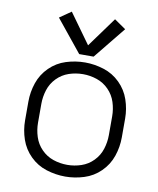

<svg xmlns="http://www.w3.org/2000/svg" viewBox="-86 -830 746 905"><g transform="rotate(10 287.5 -377.5)"><path d="M253 -572 129 -725 184 -763 287 -620 391 -763 446 -725 322 -572ZM288 8Q242 8 197.5 -6Q153 -20 119.5 -53Q86 -86 71 -130Q56 -174 56 -220V-310Q56 -356 71 -400Q86 -444 119.5 -477Q153 -510 197.5 -524Q242 -538 288 -538Q333 -538 377.5 -524Q422 -510 455.5 -477Q489 -444 504 -400Q519 -356 519 -310V-220Q519 -174 504 -130Q489 -86 455.5 -53Q422 -20 377.5 -6Q333 8 288 8ZM288 -48Q322 -48 354.5 -59Q387 -70 411.5 -95Q436 -120 446.5 -153Q457 -186 457 -220V-310Q457 -344 446.5 -377Q436 -410 411.5 -435Q387 -460 354.5 -471Q322 -482 288 -482Q253 -482 220.5 -471Q188 -460 163.5 -435Q139 -410 128.5 -377Q118 -344 118 -310V-220Q118 -186 128.5 -153Q139 -120 163.5 -95Q188 -70 220.5 -59Q253 -48 288 -48Z"/></g></svg>

Font: Jozsika Light
Style: Regular
Weight: 300
Monospace: yes
Designer: Belleve Invis
Foundry: Belleve Invis
Version: 2.1.0